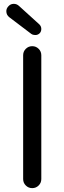

<svg xmlns="http://www.w3.org/2000/svg" viewBox="-20 -972 333 992"><path d="M99.6 -46.9V-686.5Q99.6 -706.1 113.3 -719.7Q127 -733.4 146.5 -733.4Q166 -733.4 179.7 -719.7Q193.4 -706.1 193.4 -686.5V-46.9Q193.4 -27.3 179.7 -13.7Q166 0 146.5 0Q127 0 113.3 -13.7Q99.6 -27.3 99.6 -46.9ZM186.5 -801.8Q177.7 -792 165 -791Q163.1 -791 161.1 -791Q150.4 -791 141.6 -796.9L28.3 -882.8Q12.7 -894.5 12.7 -914.1Q12.7 -927.7 22.5 -938.5Q33.2 -951.2 48.8 -952.1Q50.8 -952.1 51.8 -952.1Q66.4 -952.1 78.1 -941.4L183.6 -845.7Q193.4 -835.9 193.4 -822.3Q193.4 -810.5 186.5 -801.8Z"/></svg>

Font: Gen Jyuu Gothic Regular
Style: Regular
Weight: 400
Designer: [Source Han Sans]
Ryoko NISHIZUKA  (kana & ideographs); Paul D. Hunt (Latin, Greek & Cyrillic); Wenlong ZHANG  (bopomofo
Version: Version 1.002.20150607